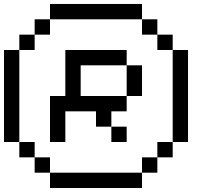

<svg xmlns="http://www.w3.org/2000/svg" viewBox="-20 -943 1040 963"><path d="M230.8 0V-76.9H692.3V0ZM153.8 -76.9V-153.8H230.8V-76.9ZM692.3 -76.9V-153.8H769.2V-76.9ZM76.9 -153.8V-230.8H153.8V-153.8ZM769.2 -153.8V-230.8H846.2V-153.8ZM538.5 -230.8V-307.7H615.4V-230.8ZM615.4 -461.5V-615.4H692.3V-461.5ZM0 -230.8V-692.3H76.9V-230.8ZM230.8 -230.8V-461.5H307.7V-692.3H615.4V-615.4H384.6V-461.5H615.4V-384.6H538.5V-307.7H461.5V-384.6H307.7V-230.8ZM846.2 -230.8V-692.3H923.1V-230.8ZM76.9 -692.3V-769.2H153.8V-692.3ZM769.2 -692.3V-769.2H846.2V-692.3ZM153.8 -769.2V-846.2H230.8V-769.2ZM692.3 -769.2V-846.2H769.2V-769.2ZM230.8 -846.2V-923.1H692.3V-846.2Z"/></svg>

Font: Mintsoda - Lime Green 13x16
Style: Regular
Weight: 400
Designer: Mintsoda-15
Version: Version 1.0